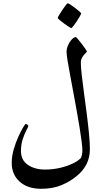

<svg xmlns="http://www.w3.org/2000/svg" viewBox="-20 -1006 658 1190"><path d="M537.1 -81.5Q537.1 -30.3 516.4 11Q495.6 52.2 455.6 85Q414.6 119.1 360.8 141.6Q307.1 164.1 235.4 164.1Q151.4 164.1 102.1 120.1Q52.7 76.2 52.7 3.9Q52.7 -37.1 64.9 -79.6Q77.1 -122.1 93.5 -158.2Q109.9 -194.3 123.3 -216.3Q136.7 -238.3 139.2 -238.3Q143.1 -238.3 149.4 -233.4Q155.8 -228.5 155.8 -224.6Q155.8 -221.7 144.3 -200.2Q132.8 -178.7 121.3 -144.8Q109.9 -110.8 109.9 -71.3Q109.9 -13.2 152.8 15.9Q195.8 44.9 258.8 44.9Q306.6 44.9 351.1 34.7Q395.5 24.4 429.2 8.3Q462.9 -7.8 479 -24.4Q484.4 -29.3 487.5 -45.7Q490.7 -62 490.7 -71.3Q490.7 -92.3 485.8 -130.6Q481 -168.9 473.1 -216.8Q465.3 -264.6 456.1 -315.4Q446.8 -366.2 438.5 -412.6Q427.2 -473.6 416.7 -529.3Q406.2 -585 399.4 -626Q392.6 -667 392.6 -684.6Q392.6 -703.6 401.1 -724.1Q409.7 -744.6 422.9 -759.5Q436 -774.4 449.2 -776.4Q452.1 -776.4 462.9 -763.7Q473.6 -751 486.8 -733.9Q500 -716.8 509.5 -702.6Q519 -688.5 519 -686Q516.6 -682.6 507.3 -673.6Q498 -664.6 489.5 -650.4Q481 -636.2 481 -617.7Q481 -590.8 486.6 -541Q492.2 -491.2 500.7 -429Q509.3 -366.7 517.6 -301.5Q525.9 -236.3 531.5 -178.7Q537.1 -121.1 537.1 -81.5ZM482.9 -922.9Q482.9 -919.4 475.1 -905.3Q467.3 -891.1 456.1 -874.3Q444.8 -857.4 434.8 -844.7Q424.8 -832 420.9 -832Q418.9 -832 406 -840.3Q393.1 -848.6 377.4 -860.1Q361.8 -871.6 349.9 -881.6Q337.9 -891.6 337.9 -894.5Q337.9 -898.4 346.2 -912.6Q354.5 -926.8 366 -943.8Q377.4 -960.9 387.2 -973.4Q397 -985.8 399.9 -985.8Q403.3 -985.8 416.5 -977.3Q429.7 -968.8 445.1 -957Q460.4 -945.3 471.7 -935.5Q482.9 -925.8 482.9 -922.9Z"/></svg>

Font: Scheherazade New SemiBold
Style: Regular
Weight: 600
Designer: SIL International
Foundry: SIL International
Version: Version 4.000